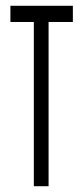

<svg xmlns="http://www.w3.org/2000/svg" viewBox="-20 -644 290 664"><path d="M97 0H148V-568H232V-624H16V-568H97Z"/></svg>

Font: Inconsolata UltraCondensed Thin
Style: Regular
Weight: 100
Width: 1
Monospace: yes
Designer: Raph Levien, Cyreal, Brenton Simpson
Foundry: Raph Levien, Cyreal, Google
Version: Version 3.100